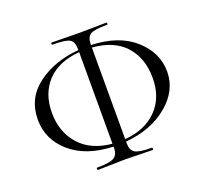

<svg xmlns="http://www.w3.org/2000/svg" viewBox="-115 -781 1002 936"><g transform="rotate(-20 385.5 -312.5)"><path d="M417 -65V-55Q417 -21 437.5 -7.5Q458 6 525 6Q528 6 528 12Q528 18 525 18Q508 18 461 16.5Q414 15 383 15Q354 15 306 16.5Q258 18 241 18Q238 18 238 12Q238 6 241 6Q307 6 329 -7.5Q351 -21 351 -55V-63Q211 -68 130 -138.5Q49 -209 49 -312Q49 -422 135.5 -487.5Q222 -553 351 -564V-567Q351 -607 330.5 -619.5Q310 -632 241 -632Q238 -632 238 -637.5Q238 -643 241 -643Q258 -643 306 -642Q354 -641 383 -641Q414 -641 461.5 -642Q509 -643 525 -643Q528 -643 528 -637.5Q528 -632 525 -632Q457 -632 437 -619Q417 -606 417 -566Q560 -561 641 -488.5Q722 -416 722 -318Q722 -220 636.5 -148.5Q551 -77 417 -65ZM645 -313Q645 -415 587.5 -479.5Q530 -544 417 -553V-78Q521 -86 583 -148Q645 -210 645 -313ZM125 -320Q125 -221 183.5 -154.5Q242 -88 351 -78V-553Q242 -544 183.5 -482Q125 -420 125 -320Z"/></g></svg>

Font: Cormorant Infant
Style: Regular
Weight: 400
Designer: Christian Thalmann (Catharsis Fonts)
Version: Version 1.000;PS 002.000;hotconv 1.0.88;makeotf.lib2.5.64775